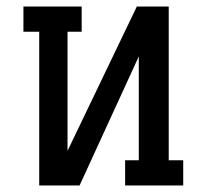

<svg xmlns="http://www.w3.org/2000/svg" viewBox="-20 -570 640 590"><path d="M100.5 -472.5H52V-550H231V-472.5H187.5V-106.5L400.5 -550H498.5V-77.5H543V0H364.5V-77.5H406.5V-396.5L224.5 0H100.5Z"/></svg>

Font: JuliaMono SemiBold
Style: Regular
Weight: 600
Monospace: yes
Designer: cormullion
Foundry: corm
Version: Version 0.055; ttfautohint (v1.8.4)